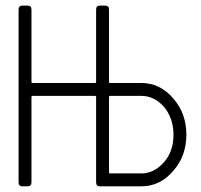

<svg xmlns="http://www.w3.org/2000/svg" viewBox="-20 -656 708 676"><path d="M45.4 -13.7V-622.6Q45.4 -636.2 59.1 -636.2H77.1Q90.8 -636.2 90.8 -622.6V-367.7Q90.8 -363.8 95.2 -363.8H314Q318.4 -363.8 318.4 -367.7V-622.6Q318.4 -636.2 332 -636.2H350.1Q363.8 -636.2 363.8 -622.6V-367.7Q363.8 -363.8 367.7 -363.8H478Q543.9 -363.8 590.8 -308.6Q636.2 -255.9 636.2 -181.6Q636.2 -107.4 590.8 -55.2Q543.9 0 478 0H332Q318.4 0 318.4 -13.7V-314Q318.4 -318.4 314 -318.4H95.2Q90.8 -318.4 90.8 -314V-13.7Q90.8 0 77.1 0H59.1Q45.4 0 45.4 -13.7ZM478 -318.4H367.7Q363.8 -318.4 363.8 -314V-49.8Q363.8 -45.4 367.7 -45.4H478Q522 -45.4 557.1 -84.5Q590.8 -122.6 590.8 -181.6Q590.8 -239.3 557.1 -280.3Q522 -318.4 478 -318.4Z"/></svg>

Font: GOSTRUS
Style: type A
Weight: 200
Designer: Юрий и Татьяна Кривогуз
Version: Version 01.0